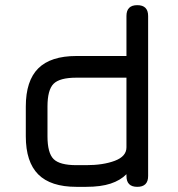

<svg xmlns="http://www.w3.org/2000/svg" viewBox="-20 -724 688 744"><path d="M276 0Q176.5 0 128.2 -48.2Q80 -96.5 80 -196V-311Q80 -411 128.2 -459Q176.5 -507 276 -507H470V-662Q470 -704 512 -704Q554 -704 554 -662V-42Q554 0 512 0Q470 0 470 -42V-49Q446.5 -25 408.5 -12.5Q370.5 0 314 0ZM276 -84H314Q380 -84 425 -101Q470 -118 470 -153V-423H276Q211 -423 187.5 -399.2Q164 -375.5 164 -311V-196Q164 -131 187.8 -107.5Q211.5 -84 276 -84Z"/></svg>

Font: Jura Light
Style: Bold
Weight: 700
Version: Version 5.104